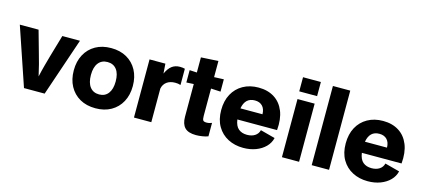

<svg xmlns="http://www.w3.org/2000/svg" viewBox="-62 -1318 4068 1850"><g transform="rotate(15 1972.5 -393.5)"><path d="M211 0 14 -580H201L262 -363Q277 -311 290.5 -260Q304 -209 318 -145Q332 -208 346.5 -261Q361 -314 375 -364L438 -580H614L417 0Z M925 10Q835 10 769 -27.5Q703 -65 666.5 -132.5Q630 -200 630 -290Q630 -380 666.5 -447.5Q703 -515 769 -552.5Q835 -590 925 -590Q1014 -590 1080 -552.5Q1146 -515 1182.5 -447.5Q1219 -380 1219 -290Q1219 -200 1182.5 -132.5Q1146 -65 1080 -27.5Q1014 10 925 10ZM925 -128Q983 -128 1015.5 -170.5Q1048 -213 1048 -290Q1048 -368 1015.5 -409.5Q983 -451 925 -451Q866 -451 833.5 -409Q801 -367 801 -290Q801 -212 833.5 -170Q866 -128 925 -128Z M1308 0V-580H1466L1473 -483Q1498 -538 1531 -562.5Q1564 -587 1610 -587Q1639 -587 1660 -581V-420H1655Q1638 -427 1606 -427Q1555 -427 1522.5 -403Q1490 -379 1481 -336V0Z M1928 9Q1850 9 1815.5 -27Q1781 -63 1781 -135V-461L1708 -457V-580L1781 -576V-727L1953 -737V-576L2049 -580V-457L1953 -462V-190Q1953 -157 1960.5 -145.5Q1968 -134 1996 -134Q2011 -134 2025 -137.5Q2039 -141 2048 -145V-11Q2026 -2 1992 3.5Q1958 9 1928 9Z M2399 10Q2314 10 2246.5 -25Q2179 -60 2140 -126.5Q2101 -193 2101 -288Q2101 -380 2137.5 -447.5Q2174 -515 2240.5 -552.5Q2307 -590 2395 -590Q2487 -590 2552.5 -548.5Q2618 -507 2649.5 -429Q2681 -351 2671 -240H2275Q2284 -176 2317 -148.5Q2350 -121 2402 -121Q2449 -121 2480.5 -141.5Q2512 -162 2521 -199L2668 -160Q2656 -109 2618.5 -71Q2581 -33 2524.5 -11.5Q2468 10 2399 10ZM2392 -461Q2295 -461 2276 -351H2496Q2495 -404 2467.5 -432.5Q2440 -461 2392 -461Z M2784 0V-580H2955V0ZM2781 -656V-797H2959V-656Z M3081 0V-790H3254V0Z M3641 10Q3556 10 3488.5 -25Q3421 -60 3382 -126.5Q3343 -193 3343 -288Q3343 -380 3379.5 -447.5Q3416 -515 3482.5 -552.5Q3549 -590 3637 -590Q3729 -590 3794.5 -548.5Q3860 -507 3891.5 -429Q3923 -351 3913 -240H3517Q3526 -176 3559 -148.5Q3592 -121 3644 -121Q3691 -121 3722.5 -141.5Q3754 -162 3763 -199L3910 -160Q3898 -109 3860.5 -71Q3823 -33 3766.5 -11.5Q3710 10 3641 10ZM3634 -461Q3537 -461 3518 -351H3738Q3737 -404 3709.5 -432.5Q3682 -461 3634 -461Z"/></g></svg>

Font: BDO Grotesk ExtraBold
Style: Regular
Weight: 800
Designer: Deni Anggara
Foundry: Lokal Container
Version: Version 2.000